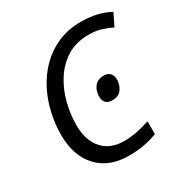

<svg xmlns="http://www.w3.org/2000/svg" viewBox="-168 -860 969 1006"><g transform="rotate(-30 316.0 -357.0)"><path d="M326 10Q207 10 139.5 -63Q72 -136 72 -263Q72 -327 87 -393Q102 -459 132.5 -518Q163 -577 209.5 -623.5Q256 -670 318 -697Q380 -724 458 -724Q558 -724 632 -684L596 -610Q569 -624 535.5 -634.5Q502 -645 458 -645Q383 -645 328.5 -611.5Q274 -578 238 -522.5Q202 -467 184.5 -400Q167 -333 167 -265Q167 -174 213.5 -121.5Q260 -69 342 -69Q383 -69 422.5 -77Q462 -85 500 -98V-20Q461 -6 421.5 2Q382 10 326 10ZM397 -285Q345 -285 345 -337Q345 -370 363.5 -395Q382 -420 422 -420Q444 -420 457.5 -406.5Q471 -393 471 -367Q471 -336 453 -310.5Q435 -285 397 -285Z"/></g></svg>

Font: Noto Sans
Style: Italic
Weight: 400
Italic angle: -12°
Designer: Monotype Design Team
Foundry: Monotype Imaging Inc.
Version: Version 2.013; ttfautohint (v1.8.4.7-5d5b)